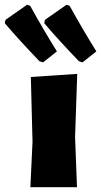

<svg xmlns="http://www.w3.org/2000/svg" viewBox="-84 -783 423 803"><path d="M154 -568 96 -522 81 -527Q-2 -613 -64 -686L-61 -700L29 -763L42 -759Q95 -663 154 -568ZM319 -568 261 -522 246 -527Q163 -613 101 -686L104 -700L194 -763L207 -759Q260 -663 319 -568ZM43 0 52 -190 45 -461 239 -474 230 -210 238 0Z"/></svg>

Font: Alegreya Sans Black
Style: Regular
Weight: 900
Designer: Juan Pablo del Peral
Foundry: Huerta Tipografica
Version: Version 2.007